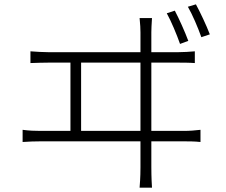

<svg xmlns="http://www.w3.org/2000/svg" viewBox="-20 -835 1040 883"><path d="M846 -647C831 -688 802 -752 784 -786L747 -774C767 -738 793 -676 808 -633ZM353 -233V-547H626V-233ZM676 -233V-547H799C817 -547 851 -547 876 -545V-599C851 -597 827 -595 799 -595H676V-686C676 -697 677 -724 679 -752H622C625 -725 626 -700 626 -686V-595H203C177 -595 148 -597 120 -599V-545C150 -546 177 -547 203 -547H304V-233H166C140 -233 113 -234 84 -238V-182C114 -184 140 -185 166 -185H626V-65C626 -55 626 -19 622 28H679C676 -18 676 -57 676 -67V-185H825C843 -185 876 -185 902 -182V-238C877 -235 852 -233 825 -233ZM844 -804C865 -768 890 -709 906 -664L945 -677C929 -719 900 -780 881 -815Z"/></svg>

Font: Noto Sans T Chinese Light
Style: Regular
Weight: 300
Designer: Ryoko NISHIZUKA (kana & ideographs); Paul D. Hunt (Latin, Greek & Cyrillic); Wenlong ZHANG (bopomofo); Sandoll Communica
Foundry: Adobe Systems Incorporated
Version: Version 1.000;PS 1;hotconv 1.0.78;makeotf.lib2.5.61930